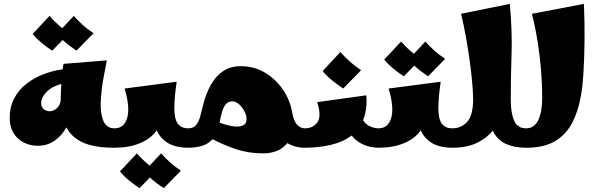

<svg xmlns="http://www.w3.org/2000/svg" viewBox="-20 -761 3071 989"><path d="M174 -10Q136 -10 103 -26.5Q70 -43 50 -75Q30 -107 30 -152Q30 -210 53 -254Q76 -298 115 -328.5Q154 -359 202.5 -378Q251 -397 303 -404Q305 -418 307 -432L530 -450Q519 -394 510.5 -345Q502 -296 499 -237Q496 -179 512 -139.5Q528 -100 570 -100L590 -50L570 0Q467 0 408 -26.5Q349 -53 322 -105Q299 -63 261.5 -36.5Q224 -10 174 -10ZM192 -232Q192 -208 206 -198Q220 -188 236 -188Q256 -188 274.5 -205Q293 -222 293 -254Q293 -288 296 -329Q244 -314 218 -285.5Q192 -257 192 -232ZM249 -500Q221 -518 194.5 -540Q168 -562 148 -586L235 -679Q251 -661 267 -645.5Q283 -630 301 -616L360 -679Q383 -653 407 -631.5Q431 -610 462 -590L374 -500Q356 -512 337.5 -526Q319 -540 303 -555Z M570 0V-100Q619 -100 635 -153Q651 -206 622 -305L890 -340Q883 -291 880.5 -258Q878 -225 878 -202Q878 -149 895.5 -124.5Q913 -100 950 -100L970 -50L950 0Q828 0 787 -90Q758 -47 701 -23.5Q644 0 570 0ZM699 208Q671 190 644.5 168.5Q618 147 598 122L685 29Q701 47 717 62.5Q733 78 751 92L810 29Q833 55 857 76.5Q881 98 912 118L824 208Q805 196 787 182.5Q769 169 752 153Z M1339 29Q1257 29 1189 5Q1121 -19 1075 -44Q1052 -19 1019.5 -9.5Q987 0 950 0V-100Q977 -100 991 -118Q1005 -136 1012.5 -165.5Q1020 -195 1028 -227Q1041 -278 1065 -322Q1089 -366 1127 -393Q1165 -420 1221 -420Q1288 -420 1343.5 -387.5Q1399 -355 1437 -300Q1475 -245 1486 -177Q1493 -137 1510.5 -118.5Q1528 -100 1550 -100L1570 -50L1550 0Q1500 0 1460 -24Q1438 4 1405.5 16.5Q1373 29 1339 29ZM1177 -239Q1154 -239 1141.5 -222Q1129 -205 1122.5 -180Q1116 -155 1111 -129Q1131 -122 1155.5 -115.5Q1180 -109 1202 -109Q1222 -109 1236 -117.5Q1250 -126 1250 -148Q1250 -167 1239 -188Q1228 -209 1211 -224Q1194 -239 1177 -239Z M1550 0V-100Q1593 -100 1615 -131Q1637 -162 1614 -235L1867 -270Q1870 -232 1865.5 -200Q1861 -168 1850 -142Q1866 -118 1888.5 -109Q1911 -100 1930 -100L1950 -50L1930 0Q1889 0 1852.5 -16Q1816 -32 1791 -63Q1746 -29 1683 -14.5Q1620 0 1550 0ZM1748 -305Q1719 -324 1690.5 -347Q1662 -370 1642 -395L1733 -493Q1758 -465 1783 -443Q1808 -421 1840 -399Z M1930 0V-100Q1979 -100 1995 -153Q2011 -206 1982 -305L2250 -340Q2243 -291 2240.5 -258Q2238 -225 2238 -202Q2238 -149 2255.5 -124.5Q2273 -100 2310 -100L2330 -50L2310 0Q2188 0 2147 -90Q2118 -47 2061 -23.5Q2004 0 1930 0ZM2060 -368Q2032 -386 2005.5 -408Q1979 -430 1959 -454L2046 -547Q2062 -529 2078 -513.5Q2094 -498 2112 -484L2171 -547Q2194 -521 2218 -499.5Q2242 -478 2273 -458L2185 -368Q2167 -380 2148.5 -394Q2130 -408 2114 -423Z M2310 0V-100Q2356 -100 2386.5 -133.5Q2417 -167 2417 -249Q2417 -282 2412.5 -334Q2408 -386 2399.5 -448Q2391 -510 2379.5 -573Q2368 -636 2355 -690L2606 -741Q2619 -602 2615 -482Q2611 -362 2611 -247Q2611 -180 2628 -140Q2645 -100 2690 -100L2710 -50L2690 0Q2629 0 2585 -20Q2541 -40 2518 -88Q2487 -49 2435.5 -24.5Q2384 0 2310 0Z M2690 0V-100Q2733 -100 2753 -143Q2773 -186 2773 -259Q2773 -321 2767.5 -393.5Q2762 -466 2750 -542Q2738 -618 2720 -690L2988 -741Q2992 -644 2991 -553Q2990 -462 2985.5 -388Q2981 -314 2972 -266Q2959 -190 2928 -129.5Q2897 -69 2840 -34.5Q2783 0 2690 0Z"/></svg>

Font: Marhey ExtraBold
Style: Regular
Weight: 800
Designer: Nur Syamsi & Bustanul Arifin
Foundry: Namelatype
Version: Version 1.000; ttfautohint (v1.8.4.7-5d5b)